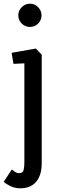

<svg xmlns="http://www.w3.org/2000/svg" viewBox="-47 -750 314 1040"><path d="M63 270Q35 270 11.5 259Q-12 248 -27 235L17 168Q24 174 34.5 181Q45 188 57 188Q77 188 81 171Q85 154 85 129V-407L26 -404L16 -464L147 -487L179 -454V133Q179 172 169 199Q159 226 142.5 241.5Q126 257 105.5 263.5Q85 270 63 270ZM115 -604Q89 -604 70.5 -622.5Q52 -641 52 -667Q52 -692 70.5 -711Q89 -730 115 -730Q141 -730 159.5 -711Q178 -692 178 -667Q178 -641 159.5 -622.5Q141 -604 115 -604Z"/></svg>

Font: Kreon Light
Style: Regular
Weight: 400
Version: Version 2.002